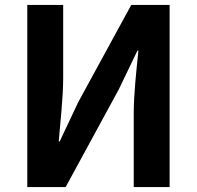

<svg xmlns="http://www.w3.org/2000/svg" viewBox="-20 -761 801 781"><path d="M670 -370V-741H514L298 -345L223 -186H219C225 -263 237 -361 237 -445V-741H91V0H169H247L463 -397L539 -555H543C535 -475 524 -382 524 -297V0H670Z"/></svg>

Font: GenSekiGothic2 TW B
Style: Regular
Weight: 700
Version: Version 2.100;PS 2.1;hotconv 16.6.51;makeotf.lib2.5.65220 DE